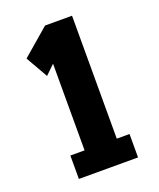

<svg xmlns="http://www.w3.org/2000/svg" viewBox="-132 -781 714 863"><g transform="rotate(-20 225.0 -350.0)"><path d="M317 -112H378V0H95V-112H163V-526.5L119 -484L59 -589L188 -700H317Z"/></g></svg>

Font: League Mono Condensed ExtraBold
Style: Regular
Weight: 800
Width: 1
Designer: Tyler Finck
Foundry: The League of Moveable Type / Tyler Finck
Version: Version 2.210